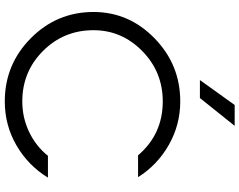

<svg xmlns="http://www.w3.org/2000/svg" viewBox="-119 -870 999 801"><g transform="rotate(90 380.5 -469.5)"><path d="M389 -804H314L418 -949H505ZM630 -170H721Q671 -88 587 -39Q503 10 403 10Q249 10 139.5 -98.5Q30 -207 30 -360Q30 -508 140 -615Q250 -722 403 -722Q501 -722 585 -674Q669 -626 719 -546H628Q540 -649 403 -649Q280 -649 193 -563.5Q106 -478 106 -360Q106 -236 192.5 -149.5Q279 -63 403 -63Q471 -63 530.5 -91.5Q590 -120 630 -170Z"/></g></svg>

Font: Arcon
Style: Regular
Weight: 400
Designer: M. Zarth
Foundry: martin zarth - visuelle & digitale kommunikation
Version: Version 1.131;PS 001.131;hotconv 1.0.70;makeotf.lib2.5.58329